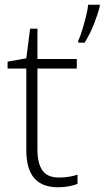

<svg xmlns="http://www.w3.org/2000/svg" viewBox="-20 -780 441 810"><path d="M229 -31Q252 -31 272 -34.5Q292 -38 307 -43V-4Q291 2 270.5 6Q250 10 224 10Q91 10 91 -145V-491H12V-520L91 -534L107 -659H138V-531H304V-491H138V-148Q138 -91 159 -61Q180 -31 229 -31ZM401 -753Q392 -718 375.5 -676.5Q359 -635 337 -600H310V-608Q318 -624 326.5 -652Q335 -680 342.5 -709.5Q350 -739 352 -760H401Z"/></svg>

Font: Noto Kufi Arabic ExtraLight
Style: Regular
Weight: 200
Designer: Monotype Design Team, David Williams, Khaled Hosny
Foundry: Google LLC
Version: Version 2.109; ttfautohint (v1.8.4.7-5d5b)